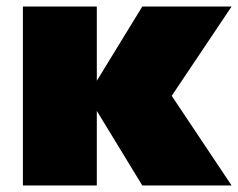

<svg xmlns="http://www.w3.org/2000/svg" viewBox="-20 -567 728 587"><path d="M415 0H688L505 -274L688 -547H415L276 -320V-547H50V0H276V-228Z"/></svg>

Font: Chess Sans Black
Style: Regular
Weight: 900
Designer: Wolf Bōese
Foundry: Wolf Bōese
Version: Version 7.223;Glyphs 3.3 (3306)